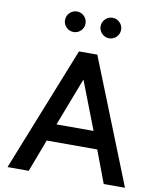

<svg xmlns="http://www.w3.org/2000/svg" viewBox="-111 -1167 1052 1254"><g transform="rotate(10 415.5 -540.0)"><path d="M26 0H166.5L248 -215H583L664 0H805L476 -825H354.5ZM292.5 -330 415 -649 538.5 -330ZM533 -943.5Q561 -943.5 581 -963.5Q601 -983.5 601 -1011.5Q601 -1039.5 581 -1059.5Q561 -1079.5 533 -1079.5Q505 -1079.5 485 -1059.5Q465 -1039.5 465 -1011.5Q465 -983.5 485 -963.5Q505 -943.5 533 -943.5ZM297 -943.5Q325 -943.5 345 -963.5Q365 -983.5 365 -1011.5Q365 -1039.5 345 -1059.5Q325 -1079.5 297 -1079.5Q269 -1079.5 249 -1059.5Q229 -1039.5 229 -1011.5Q229 -983.5 249 -963.5Q269 -943.5 297 -943.5Z"/></g></svg>

Font: Spartan SemiBold
Style: Regular
Weight: 600
Designer: Matt Bailey, Mirko Velimirovic
Foundry: Matt Bailey
Version: Version 1.003; ttfautohint (v1.8.3)